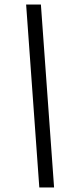

<svg xmlns="http://www.w3.org/2000/svg" viewBox="-20 -707 331 845"><path d="M95 -687H160L218 118H153Z"/></svg>

Font: Grenze
Style: Italic
Weight: 400
Italic angle: -10°
Designer: Renata Polastri
Foundry: Omnibus-Type
Version: Version 1.002; ttfautohint (v1.8)